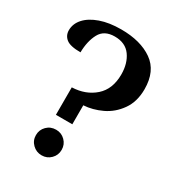

<svg xmlns="http://www.w3.org/2000/svg" viewBox="-179 -841 880 963"><g transform="rotate(30 261.0 -359.5)"><path d="M170 -357Q249 -360 301 -406Q353 -452 353 -537Q353 -601 322.5 -643.5Q292 -686 230 -686Q169 -686 145 -641Q121 -596 120 -531Q60 -531 37 -549.5Q14 -568 14 -598Q14 -636 41.5 -666.5Q69 -697 120 -715Q171 -733 240 -733Q353 -733 422 -684.5Q491 -636 491 -531Q491 -459 456 -409.5Q421 -360 369 -335.5Q317 -311 265 -308V-198H170ZM134 -60Q134 -91 155.5 -112.5Q177 -134 209 -134Q240 -134 261.5 -112.5Q283 -91 283 -60Q283 -29 261.5 -7.5Q240 14 209 14Q178 14 156 -7.5Q134 -29 134 -60Z"/></g></svg>

Font: Arima Madurai Black
Style: Regular
Weight: 900
Designer: Joana Correia and Natanael Gama
Foundry: NDISCOVER
Version: Version 1.020